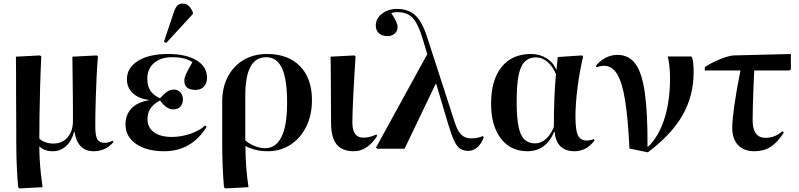

<svg xmlns="http://www.w3.org/2000/svg" viewBox="-20 -832 4469 1074"><path d="M88 222 82 216Q77 163 75 123Q73 83 72 46Q71 9 71 -36Q71 -61 71 -102.5Q71 -144 70.5 -194Q70 -244 70 -295.5Q70 -347 70 -392.5Q70 -438 69.5 -470.5Q69 -503 69 -515L204 -522L211 -516Q207 -435 204.5 -349Q202 -263 201 -186.5Q200 -110 200 -57Q213 -44 234 -36.5Q255 -29 277 -29Q328 -29 358 -63.5Q388 -98 388 -156Q388 -172 388 -208Q388 -244 387.5 -289Q387 -334 386.5 -379.5Q386 -425 385.5 -461.5Q385 -498 385 -515L521 -522L528 -516Q523 -461 520.5 -403Q518 -345 516 -291.5Q514 -238 513.5 -195Q513 -152 513 -126Q513 -72 524.5 -52.5Q536 -33 566 -33Q576 -33 587.5 -36Q599 -39 610 -45L615 -38Q571 14 504 14Q414 14 397 -94H394Q381 -43 349.5 -14.5Q318 14 275 14Q228 14 202 -12H200Q200 17 202 56.5Q204 96 208.5 137.5Q213 179 218 215Z M898 14Q800 14 741 -27Q682 -68 682 -136Q682 -191 716 -226Q750 -261 812 -271V-273Q754 -281 722 -311.5Q690 -342 690 -389Q690 -453 752 -491.5Q814 -530 920 -530Q1021 -530 1079.5 -494.5Q1138 -459 1138 -397Q1138 -366 1120.5 -347.5Q1103 -329 1074 -329Q1011 -329 1011 -381Q1011 -396 1020.5 -417.5Q1030 -439 1056 -484Q1018 -512 944 -512Q879 -512 841.5 -479.5Q804 -447 804 -392Q804 -352 820.5 -326Q837 -300 875 -282Q899 -309 916 -320Q933 -331 952 -331Q975 -331 989 -315.5Q1003 -300 1003 -276Q1003 -250 988.5 -235Q974 -220 948 -220Q912 -220 875 -270Q838 -250 821.5 -225Q805 -200 805 -166Q805 -119 841 -92.5Q877 -66 941 -66Q994 -66 1046 -84Q1098 -102 1127 -130L1136 -123Q1052 14 898 14ZM910 -592 897 -598 952 -763Q961 -790 972 -801Q983 -812 1001 -812Q1040 -812 1059 -762V-754Z M1241 222 1233 216Q1223 100 1223 -21V-264Q1223 -343 1254.5 -403Q1286 -463 1342.5 -496.5Q1399 -530 1474 -530Q1592 -530 1658.5 -461.5Q1725 -393 1725 -272Q1725 -188 1693 -123.5Q1661 -59 1605 -22.5Q1549 14 1476 14Q1439 14 1405.5 5Q1372 -4 1354 -15H1353Q1353 101 1370 215ZM1463 -3Q1523 -3 1554.5 -66Q1586 -129 1586 -258Q1586 -388 1557.5 -450Q1529 -512 1469 -512Q1410 -512 1381 -458.5Q1352 -405 1352 -293V-48Q1369 -30 1401.5 -16.5Q1434 -3 1463 -3Z M1959 14Q1894 14 1863 -24.5Q1832 -63 1832 -144Q1832 -172 1831.5 -214.5Q1831 -257 1831 -304.5Q1831 -352 1830.5 -396Q1830 -440 1830 -472Q1830 -504 1829 -515L1962 -522L1969 -516Q1966 -467 1962.5 -412.5Q1959 -358 1956.5 -306Q1954 -254 1952.5 -212.5Q1951 -171 1951 -147Q1951 -62 2012 -62Q2050 -62 2085 -80L2090 -72Q2035 14 1959 14Z M2681 -71 2686 -64Q2673 -28 2650 -8Q2627 12 2599 12Q2572 12 2553.5 -0.5Q2535 -13 2520 -45.5Q2505 -78 2487 -138L2420 -363H2417L2243 0H2091L2083 -6L2370 -529L2344 -616Q2319 -699 2288.5 -731.5Q2258 -764 2205 -764Q2179 -764 2169 -758Q2204 -707 2204 -681Q2204 -659 2188 -644.5Q2172 -630 2147 -630Q2117 -630 2099.5 -646Q2082 -662 2082 -689Q2082 -728 2116.5 -755Q2151 -782 2201 -782Q2265 -782 2303.5 -746Q2342 -710 2370 -622L2524 -147Q2539 -99 2560.5 -78.5Q2582 -58 2615 -58Q2653 -58 2681 -71Z M2930 14Q2836 14 2781.5 -57.5Q2727 -129 2727 -252Q2727 -384 2785.5 -457Q2844 -530 2950 -530Q2998 -530 3036 -507Q3074 -484 3091 -443H3093L3100 -513L3235 -522L3242 -516Q3222 -432 3210.5 -342Q3199 -252 3199 -180Q3199 -103 3213 -74.5Q3227 -46 3262 -46Q3283 -46 3302 -54L3306 -47Q3261 14 3193 14Q3143 14 3114.5 -14Q3086 -42 3083 -95H3080Q3034 14 2930 14ZM2974 -30Q3006 -30 3034 -55Q3062 -80 3078 -122Q3078 -203 3081 -279Q3084 -355 3090 -417Q3072 -461 3042.5 -486Q3013 -511 2978 -511Q2919 -511 2894.5 -455.5Q2870 -400 2870 -266Q2870 -178 2880 -126.5Q2890 -75 2913 -52.5Q2936 -30 2974 -30Z M3604 20 3501 -1Q3493 -170 3476.5 -271.5Q3460 -373 3431.5 -418.5Q3403 -464 3359 -464Q3339 -464 3318 -456L3313 -463Q3335 -492 3367 -508.5Q3399 -525 3434 -525Q3497 -525 3534 -475.5Q3571 -426 3587 -313Q3603 -200 3602 -10H3604Q3665 -68 3696.5 -167.5Q3728 -267 3728 -394Q3728 -429 3724.5 -462Q3721 -495 3715 -516H3846L3852 -510Q3860 -481 3860 -429Q3860 -296 3798 -187.5Q3736 -79 3604 20Z M4200 14Q4141 14 4108.5 -20.5Q4076 -55 4076 -117Q4076 -159 4087.5 -241.5Q4099 -324 4122 -438H3922L3923 -457Q3948 -474 3979 -488.5Q4010 -503 4039.5 -512.5Q4069 -522 4088 -522L4404 -530V-444L4396 -438H4199Q4197 -399 4195 -348.5Q4193 -298 4191.5 -247.5Q4190 -197 4190 -160Q4190 -61 4262 -61Q4316 -61 4356 -98L4365 -91Q4328 -34 4290 -10Q4252 14 4200 14Z"/></svg>

Font: Literata 72pt SemiBold
Style: Regular
Weight: 600
Designer: Latin by Veronika Burian and Jose Scaglione. Greek by Irene Vlachou. Cyrillic by Vera Evstafieva.
Foundry: TypeTogether
Version: Version 3.002